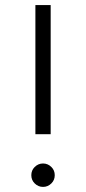

<svg xmlns="http://www.w3.org/2000/svg" viewBox="-20 -720 337 754"><path d="M119 -700V-193H179V-700ZM149 -78Q130 -78 116 -64Q103 -51 103 -32Q103 -13 116 0Q130 14 149 14Q168 14 182 0Q195 -13 195 -32Q195 -51 182 -64Q168 -78 149 -78Z"/></svg>

Font: Unageo Variable
Style: Regular
Weight: 300
Designer: Richard Sepsi
Foundry: Richard Sepsi
Version: Version 2.200